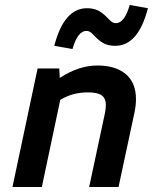

<svg xmlns="http://www.w3.org/2000/svg" viewBox="-20 -751 620 771"><path d="M30 0 131 -476H218L220 -438Q296 -488 371 -488Q444 -488 485 -453.5Q526 -419 526 -353Q526 -328 520 -299L456 0H338L400 -290Q403 -304 404 -314Q405 -324 405 -330Q405 -356 388.5 -368Q372 -380 334 -380Q301 -380 274 -372.5Q247 -365 222 -350L148 0ZM271 -554 198 -567Q237 -718 329 -718Q354 -718 372.5 -709.5Q391 -701 413 -678Q424 -666 430.5 -662Q437 -658 445 -658Q480 -658 501 -731L574 -718Q535 -567 443 -567Q418 -567 399.5 -575.5Q381 -584 359 -607Q348 -619 341.5 -623Q335 -627 327 -627Q292 -627 271 -554Z"/></svg>

Font: Sometype Mono
Style: Bold Italic
Weight: 700
Italic angle: -12°
Monospace: yes
Designer: Ryoichi Tsunekawa
Foundry: Dharma Type
Version: Version 1.000; ttfautohint (v1.8.3)